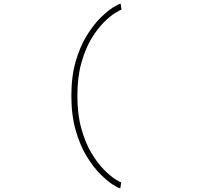

<svg xmlns="http://www.w3.org/2000/svg" viewBox="-20 -819 1140 1052"><path d="M639 213Q628.5 211.5 598.2 192.5Q568 173.5 529.8 135.2Q491.5 97 455 37.5Q418.5 -22 394.8 -104.5Q371 -187 371 -294Q371 -401 395 -483.2Q419 -565.5 455.8 -624.8Q492.5 -684 531.2 -722Q570 -760 600.2 -778.8Q630.5 -797.5 641 -799L646 -766Q638 -764.5 611.2 -748Q584.5 -731.5 549.5 -697Q514.5 -662.5 481.2 -607.8Q448 -553 426 -475.2Q404 -397.5 404 -294Q404 -191.5 425.8 -114Q447.5 -36.5 480.5 18.8Q513.5 74 548.2 109.2Q583 144.5 609.5 161.5Q636 178.5 644 180Z"/></svg>

Font: Trispace Expanded Thin
Style: Regular
Weight: 100
Width: 7
Designer: Tyler Finck
Foundry: Etcetera Type Company
Version: Version 1.210; ttfautohint (v1.8.3)